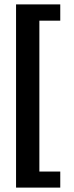

<svg xmlns="http://www.w3.org/2000/svg" viewBox="-20 -770 337 873"><path d="M53 -750H254V-676H159V10H254V83H53Z"/></svg>

Font: Pridi
Style: Regular
Weight: 400
Designer: Katatrad Team
Foundry: CadsonDemak
Version: Version 1.001